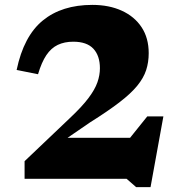

<svg xmlns="http://www.w3.org/2000/svg" viewBox="-20 -731 742 785"><path d="M453.5 -95 582 -255H648L595.5 34H536.5L497.5 0H80.5V-72L265.5 -248Q315 -294.5 341.5 -329.8Q368 -365 378.2 -394.2Q388.5 -423.5 388.5 -452Q388.5 -503 361.8 -531.8Q335 -560.5 279.5 -560.5Q243.5 -560.5 216.2 -547.5Q189 -534.5 169.5 -505.5Q150 -476.5 135.5 -427.5L48 -445Q77 -583.5 155 -647.2Q233 -711 357.5 -711Q426 -711 478 -687.2Q530 -663.5 559 -619.5Q588 -575.5 588 -513.5Q588 -476.5 577.5 -444.2Q567 -412 540.8 -380Q514.5 -348 467.5 -312Q420.5 -276 348 -230.5L157 -99.5L205.5 -167.5H599Z"/></svg>

Font: Newsreader 9pt
Style: Bold
Weight: 700
Designer: Hugues Gentile
Foundry: Production Type
Version: Version 1.003